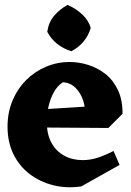

<svg xmlns="http://www.w3.org/2000/svg" viewBox="-20 -755 540 790"><path d="M314.5 12Q253.5 21 198.5 7Q143.5 -7 101.2 -39.5Q59 -72 35 -121.4Q11 -170.8 11 -233.5Q11 -292.5 31.6 -341.4Q52.2 -390.2 87.9 -425.8Q123.5 -461.2 169.8 -480.6Q216 -500 266.2 -500Q303.8 -500 342.4 -488.1Q381 -476.2 413.4 -450.9Q445.8 -425.5 465.1 -384.9Q484.5 -344.2 484.2 -286.8L328 -272.8Q333 -306.2 322.9 -339Q312.8 -371.8 291 -393.4Q269.2 -415 238.8 -416.5Q216 -402 201.2 -375Q186.5 -348 179.5 -316Q172.5 -284 172.5 -254.5Q172.5 -203 191.5 -167.9Q210.5 -132.8 244.1 -114.5Q277.8 -96.2 320 -96.2Q351.5 -96.2 381.6 -106Q411.8 -115.8 447.2 -133.8L472 -76.5ZM425.8 -228.5 127 -230.5 115 -302.8 400.5 -320.5 484.2 -286.8ZM273.5 -544.2Q205.2 -565.8 174.5 -624.2Q179.8 -663 202.8 -690.1Q225.8 -717.2 258 -734.8Q291.5 -720.8 318.5 -695.5Q345.5 -670.2 353.2 -639.5Q333.5 -575.5 273.5 -544.2Z"/></svg>

Font: Eczar
Style: Regular
Weight: 400
Designer: Vaibhav Singh
Foundry: Rosetta Type Foundry
Version: Version 2.000